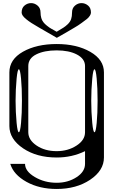

<svg xmlns="http://www.w3.org/2000/svg" viewBox="-20 -1041 790 1269"><path d="M581.1 -958Q581.1 -948.2 574.2 -937.5Q566.4 -924.8 552.7 -914.1Q541 -905.3 518.6 -888.7Q496.1 -872.1 473.6 -859.4L418.9 -827.1Q389.6 -809.6 355.5 -791L235.4 -860.4Q181.6 -890.6 153.3 -914.1Q123 -938.5 123 -958Q123 -988.3 141.6 -1003.9Q161.1 -1020.5 185.5 -1020.5Q209 -1020.5 228.5 -1003.9Q248 -987.3 248 -958Q248 -939.5 252.9 -921.9Q256.8 -907.2 266.6 -894.5Q275.4 -882.8 289.1 -872.1Q308.6 -856.4 318.4 -851.6Q326.2 -847.7 335 -842.3Q343.8 -836.9 354.5 -831.1L399.4 -858.4Q412.1 -866.2 428.7 -881.8Q444.3 -897.5 450.2 -915Q456.1 -932.6 456.1 -958Q456.1 -987.3 475.6 -1003.9Q495.1 -1020.5 518.6 -1020.5Q543 -1020.5 562.5 -1003.9Q581.1 -988.3 581.1 -958ZM589.8 -521.5Q583 -449.2 583 -375Q583 -300.8 589.8 -228.5Q595.7 -167 604.5 -167Q613.3 -167 619.1 -228.5Q625 -290 625 -375Q625 -460 619.1 -521.5Q613.3 -583 604.5 -583Q595.7 -583 589.8 -521.5ZM89.8 -521.5Q83 -449.2 83 -375Q83 -300.8 89.8 -228.5Q95.7 -167 104.5 -167Q113.3 -167 119.1 -228.5Q125 -290 125 -375Q125 -460 119.1 -521.5Q113.3 -583 104.5 -583Q95.7 -583 89.8 -521.5ZM542 -167V-604.5Q542 -652.3 488.3 -680.7Q436.5 -708 354.5 -708Q272.5 -708 219.7 -681.6Q167 -655.3 167 -604.5V-167Q167 -116.2 221.7 -79.1Q276.4 -42 354.5 -42Q429.7 -42 486.3 -79.1Q542 -115.2 542 -167ZM667 0Q667 85.9 575.2 147.5Q484.4 208 354.5 208Q240.2 208 155.3 161.1Q69.3 113.3 47.9 42H145.5Q145.5 90.8 210 128.9Q274.4 167 354.5 167Q429.7 167 486.3 129.9Q542 93.8 542 42V-42Q456.1 0 354.5 0Q222.7 0 132.8 -60.5Q42 -122.1 42 -208V-562.5Q42 -648.4 131.8 -699.2Q221.7 -750 354.5 -750Q487.3 -750 577.1 -698.2Q667 -646.5 667 -562.5Z"/></svg>

Font: okolaksMetalik
Style: bold
Weight: 700
Width: 7
Version: Version 0.6